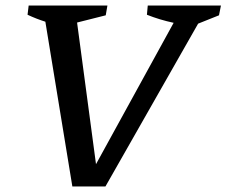

<svg xmlns="http://www.w3.org/2000/svg" viewBox="-20 -670 814 690"><path d="M240 0 143 -592Q111 -602 79 -617L83 -650H366L360 -615L257 -589L325 -80L604 -588Q553 -599 508 -617L511 -650H774L767 -615L692 -585L359 0Z"/></svg>

Font: Piazzolla Medium
Style: Italic
Weight: 500
Italic angle: -11.3°
Designer: Juan Pablo del Peral
Foundry: Huerta Tipografica
Version: Version 1.330